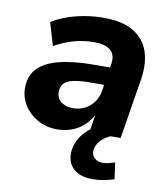

<svg xmlns="http://www.w3.org/2000/svg" viewBox="-80 -572 735 838"><g transform="rotate(10 287.5 -153.0)"><path d="M196 11Q147 11 108.5 -11Q70 -33 48 -68.5Q26 -104 27 -147Q28 -198 59 -230.5Q90 -263 152.5 -279Q215 -295 312 -295H390L378 -216H314Q265 -216 234.5 -210.5Q204 -205 190 -191.5Q176 -178 175 -154Q174 -125 194.5 -108.5Q215 -92 247 -92Q276 -92 300 -104Q324 -116 340.5 -139Q357 -162 361 -193L379 -307Q387 -349 364.5 -370.5Q342 -392 289 -392Q246 -392 203 -380.5Q160 -369 115 -344L85 -445Q113 -463 150.5 -476.5Q188 -490 229.5 -497Q271 -504 313 -504Q397 -504 446 -474Q495 -444 512.5 -392Q530 -340 520 -272L476 0H337L353 -100H360Q344 -63 319 -38Q294 -13 262.5 -1Q231 11 196 11ZM386 198Q331 198 302 172Q273 146 274 101Q276 53 309.5 13.5Q343 -26 394 -45L432 0Q411 9 397 21.5Q383 34 376 48Q369 62 368 76Q368 96 381.5 108Q395 120 416 120Q431 120 443.5 117Q456 114 471 109L481 182Q455 190 433 194Q411 198 386 198Z"/></g></svg>

Font: Nunito Sans 11pt ExtraBold
Style: Italic
Weight: 800
Italic angle: -9°
Version: Version 3.101;gftools[0.9.27]